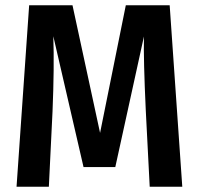

<svg xmlns="http://www.w3.org/2000/svg" viewBox="-20 -711 757 731"><path d="M626 -691 674 0H550L535 -291Q526 -483 528 -572L419 -75H298L183 -573Q187 -456 180 -287L166 0H43L91 -691H256L361 -205L459 -691Z"/></svg>

Font: Fira Sans Condensed Medium
Style: Regular
Weight: 500
Width: 3
Designer: Carrois Corporate & Edenspiekermann AG
Foundry: Carrois Corporate GbR & Edenspiekermann AG
Version: Version 4.203;PS 004.203;hotconv 1.0.88;makeotf.lib2.5.64775